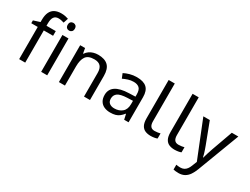

<svg xmlns="http://www.w3.org/2000/svg" viewBox="-78 -1472 3144 2418"><g transform="rotate(30 1493.5 -262.5)"><path d="M332 -468H197V0H109V-468H15V-509L109 -539V-570Q109 -639 129.5 -682Q150 -725 189 -745Q228 -765 283 -765Q315 -765 341.5 -759.5Q368 -754 387 -747L364 -678Q348 -683 327 -688Q306 -693 284 -693Q240 -693 218.5 -663.5Q197 -634 197 -571V-536H332Z M517 -536V0H429V-536ZM474 -737Q494 -737 509.5 -723.5Q525 -710 525 -681Q525 -653 509.5 -639Q494 -625 474 -625Q452 -625 437 -639Q422 -653 422 -681Q422 -710 437 -723.5Q452 -737 474 -737Z M945 -546Q1041 -546 1090 -499.5Q1139 -453 1139 -349V0H1052V-343Q1052 -408 1023 -440Q994 -472 932 -472Q843 -472 809 -422Q775 -372 775 -278V0H687V-536H758L771 -463H776Q794 -491 820.5 -509.5Q847 -528 879 -537Q911 -546 945 -546Z M1508 -545Q1606 -545 1653 -502Q1700 -459 1700 -365V0H1636L1619 -76H1615Q1592 -47 1567.5 -27.5Q1543 -8 1511.5 1Q1480 10 1435 10Q1387 10 1348.5 -7Q1310 -24 1288 -59.5Q1266 -95 1266 -149Q1266 -229 1329 -272.5Q1392 -316 1523 -320L1614 -323V-355Q1614 -422 1585 -448Q1556 -474 1503 -474Q1461 -474 1423 -461.5Q1385 -449 1352 -433L1325 -499Q1360 -518 1408 -531.5Q1456 -545 1508 -545ZM1534 -259Q1434 -255 1395.5 -227Q1357 -199 1357 -148Q1357 -103 1384.5 -82Q1412 -61 1455 -61Q1523 -61 1568 -98.5Q1613 -136 1613 -214V-262Z M2024 10Q1980 10 1945.5 -4.5Q1911 -19 1891 -55.5Q1871 -92 1871 -157V-714H1960V-165Q1960 -117 1978.5 -93Q1997 -69 2037 -69Q2059 -69 2082.5 -72.5Q2106 -76 2119 -80V-6Q2105 1 2077.5 5.5Q2050 10 2024 10Z M2372 10Q2328 10 2293.5 -4.5Q2259 -19 2239 -55.5Q2219 -92 2219 -157V-714H2308V-165Q2308 -117 2326.5 -93Q2345 -69 2385 -69Q2407 -69 2430.5 -72.5Q2454 -76 2467 -80V-6Q2453 1 2425.5 5.5Q2398 10 2372 10Z M2478 -536H2572L2688 -231Q2698 -204 2706.5 -179Q2715 -154 2722 -130.5Q2729 -107 2733 -85H2737Q2743 -110 2756 -150.5Q2769 -191 2783 -232L2892 -536H2987L2756 74Q2737 124 2711.5 161.5Q2686 199 2649.5 219.5Q2613 240 2561 240Q2537 240 2519 237.5Q2501 235 2488 232V162Q2499 164 2514.5 166Q2530 168 2547 168Q2578 168 2600.5 156.5Q2623 145 2639 123.5Q2655 102 2666 73L2694 2Z"/></g></svg>

Font: usinhala05
Style: Book
Weight: 400
Designer: Jelle Bosma - Monotype Design Team
Foundry: Monotype Imaging Inc.
Version: Version 2.003